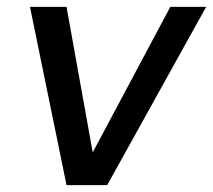

<svg xmlns="http://www.w3.org/2000/svg" viewBox="-20 -537 618 557"><path d="M173 0 67 -517H173L249 -95L474 -517H578L291 0Z"/></svg>

Font: DM Sans 11pt Medium
Style: Italic
Weight: 500
Italic angle: -10°
Version: Version 4.004;gftools[0.9.30]